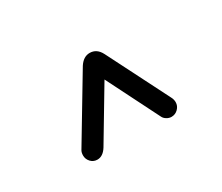

<svg xmlns="http://www.w3.org/2000/svg" viewBox="-62 -790 627 542"><g transform="rotate(-30 252.0 -519.0)"><path d="M128.9 -382.8Q116.2 -382.8 107.7 -391.8Q99.1 -400.9 99.1 -413.1Q99.1 -422.9 103 -429.2L225.1 -632.8Q239.3 -654.8 259.8 -654.8Q282.7 -654.8 294.9 -630.9L396 -431.2Q400.9 -422.4 400.9 -413.1Q400.9 -400.9 391.8 -391.8Q382.8 -382.8 370.1 -382.8Q362.3 -382.8 354.7 -387.5Q347.2 -392.1 344.2 -398.9L258.8 -568.8L160.2 -403.8Q147 -382.8 128.9 -382.8Z"/></g></svg>

Font: Comic Neue
Style: Regular
Weight: 400
Designer: Craig Rozynski
Foundry: Craig Rozynski
Version: Version 2.003;hotconv 1.0.109;makeotfexe 2.5.65596